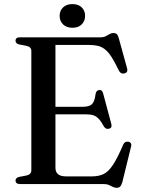

<svg xmlns="http://www.w3.org/2000/svg" viewBox="-20 -878 677 916"><path d="M203 -368.5H374Q406 -368.5 418.8 -381Q431.5 -393.5 436 -429.5Q437.5 -438.5 441.8 -443.2Q446 -448 453 -448.5Q467.5 -450.5 472 -432.5L511 -287Q513.5 -277.5 511 -271.8Q508.5 -266 500.5 -264Q493.5 -262 487.2 -264.2Q481 -266.5 476.5 -273.5Q463 -298 451.5 -310.5Q440 -323 426 -327.8Q412 -332.5 391 -332.5H203ZM54 -684Q54 -691.5 59.2 -695.8Q64.5 -700 75.5 -700H459.5Q474.5 -700 484.5 -705.2Q494.5 -710.5 503 -715.5Q511.5 -720.5 521.5 -720.5Q532 -720.5 537.8 -714.5Q543.5 -708.5 547 -694.5L586.5 -551.5Q589 -542.5 586 -536.5Q583 -530.5 575 -528Q566 -525.5 558.8 -529Q551.5 -532.5 547 -541.5Q528 -581 512.8 -605Q497.5 -629 481.8 -641.8Q466 -654.5 448 -659Q430 -663.5 405.5 -663.5H244.5V-77.5Q244.5 -57 257 -46.8Q269.5 -36.5 296 -36.5H419Q451 -36.5 474 -47.5Q497 -58.5 518.8 -91.2Q540.5 -124 568 -188.5Q572 -197 577.8 -200Q583.5 -203 591 -202Q600.5 -201 604.2 -194.5Q608 -188 605 -177.5L563.5 -8.5Q559.5 5.5 553.5 11.8Q547.5 18 536 18Q527 18 518.2 13.5Q509.5 9 499.2 4.5Q489 0 473.5 0H75.5Q64.5 0 59.2 -4.5Q54 -9 54 -16Q54 -29.5 71 -34L105.5 -40.5Q117.5 -43 123.5 -49.2Q129.5 -55.5 129.5 -65.5V-634.5Q129.5 -644.5 123.5 -650.8Q117.5 -657 105.5 -659.5L71 -666Q54 -670.5 54 -684ZM325.5 -745.5Q297.5 -745.5 281 -761.5Q264.5 -777.5 264.5 -802.5Q264.5 -827 281 -842.8Q297.5 -858.5 325.5 -858.5Q353.5 -858.5 369.8 -842.8Q386 -827 386 -802.5Q386 -777.5 369.8 -761.5Q353.5 -745.5 325.5 -745.5Z"/></svg>

Font: Fraunces 36pt
Style: Regular
Weight: 400
Version: Version 1.000;[b76b70a41]